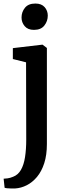

<svg xmlns="http://www.w3.org/2000/svg" viewBox="-30 -820 380 1083"><path d="M55.5 243Q47 243.5 34.5 243.2Q22 243 11 242Q0 241 -4 239L-9.5 188Q-2.5 188 12.5 186Q27.5 184 44 177Q72 166.5 88.2 138Q104.5 109.5 111.2 66Q118 22.5 118 -33L117 -468.5L42.5 -487V-548.5L208 -568H210L234.5 -549.5V-7.5Q234.5 54.5 219.5 100.8Q204.5 147 178.8 177.8Q153 208.5 121 224.8Q89 241 55.5 243ZM161 -651.5Q127 -651.5 109.2 -672.5Q91.5 -693.5 91.5 -721Q91.5 -752.5 110.8 -776.2Q130 -800 169 -800H170Q204 -800 221.8 -779.8Q239.5 -759.5 239.5 -732Q239.5 -700.5 220.2 -676Q201 -651.5 162 -651.5Z"/></svg>

Font: Merriweather SemiBold
Style: Regular
Weight: 600
Version: Version 2.100